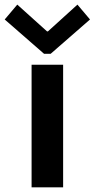

<svg xmlns="http://www.w3.org/2000/svg" viewBox="-46 -800 404 820"><path d="M88.9 -523.4H223.6V0H88.9ZM154.8 -666H158.7L284.7 -780.3L338.4 -716.8L170.4 -570.3H142.1L-25.9 -716.8L27.8 -780.3Z"/></svg>

Font: Reddit Sans Vanilla
Style: Bold
Weight: 700
Designer: Stephen Hutchings
Foundry: Reddit
Version: Version 1.013